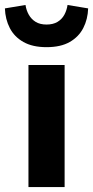

<svg xmlns="http://www.w3.org/2000/svg" viewBox="-51 -760 378 780"><path d="M64.6 0V-496H211.5V0ZM138 -568.4Q81.4 -568.4 44.2 -589.4Q7.1 -610.4 -11.2 -646.1Q-29.5 -681.7 -31.1 -725.9L52.6 -739.8Q55.8 -718.2 66.1 -700Q76.4 -681.8 94.1 -671Q111.7 -660.3 138 -660.3Q164.5 -660.3 182.5 -671Q200.5 -681.8 210.4 -700Q220.2 -718.2 223.4 -739.8L307.1 -725.9Q305.6 -681.7 287.3 -646.1Q269 -610.4 232.3 -589.4Q195.6 -568.4 138 -568.4Z"/></svg>

Font: Source Sans 3
Style: Regular
Weight: 200
Designer: Paul D. Hunt
Foundry: Adobe
Version: Version 3.046;hotconv 1.0.118;makeotfexe 2.5.65603